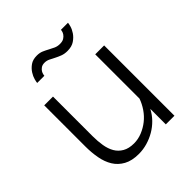

<svg xmlns="http://www.w3.org/2000/svg" viewBox="-206 -867 1006 1006"><g transform="rotate(-45 296.5 -364.5)"><path d="M450 0V-115Q435 -86 412.5 -63Q390 -40 362.5 -24Q335 -8 304 1Q273 10 241 10Q190 10 156.5 -8.5Q123 -27 104 -58Q85 -89 77.5 -130Q70 -171 70 -215V-521H135V-227Q135 -190 140.5 -157Q146 -124 160 -100Q174 -76 199 -61.5Q224 -47 262 -47Q293 -47 322.5 -59Q352 -71 376.5 -90.5Q401 -110 419.5 -137Q438 -164 448 -193V-521H514V0ZM358 -636Q336 -636 319 -642.5Q302 -649 287.5 -656.5Q273 -664 259 -671Q245 -678 229 -678Q213 -678 203 -671Q193 -664 188 -655.5Q183 -647 181.5 -639.5Q180 -632 180 -630H127Q127 -636 131.5 -653Q136 -670 147.5 -688Q159 -706 178 -719.5Q197 -733 227 -733Q248 -733 264 -726Q280 -719 294.5 -711Q309 -703 323.5 -696.5Q338 -690 356 -690Q375 -690 386 -697Q397 -704 403 -713Q409 -722 410.5 -730Q412 -738 412 -739H464Q464 -733 459.5 -716.5Q455 -700 443 -682Q431 -664 410.5 -650Q390 -636 358 -636Z"/></g></svg>

Font: Rising Sun Light
Style: Regular
Weight: 300
Designer: Matt McInerney, Pablo Impallari, Rodrigo Fuenzalida (Raleway font), Stephen Hutchings (Greek), Cristiano Sobral (main ch
Foundry: The Rising Sun Project Authors
Version: Version 4.327; ttfautohint (v1.8.4.7-5d5b-dirty)